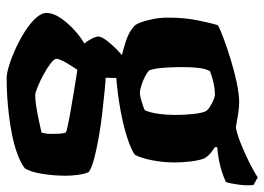

<svg xmlns="http://www.w3.org/2000/svg" viewBox="-129 -467 796 578"><g transform="rotate(90 269.0 -178.0)"><path d="M214 200Q202 200 178.5 193Q155 186 127.5 173.5Q100 161 75.5 145.5Q51 130 35 113Q19 96 19 79Q19 61 33 39.5Q47 18 68.5 -2Q90 -22 111 -34Q104 -42 97 -55Q90 -68 90 -76Q90 -85 101.5 -100.5Q113 -116 128.5 -131Q144 -146 155 -155L215 -141L214 -98Q224 -98 253 -95Q282 -92 318.5 -88Q355 -84 392 -77.5Q429 -71 457.5 -63.5Q486 -56 498 -47Q504 -34 506.5 -14Q509 6 509 22Q509 57 503.5 92Q498 127 487 145Q472 157 444 167.5Q416 178 379 185Q342 192 299.5 196Q257 200 214 200ZM266 114Q280 114 299.5 111Q319 108 340.5 103.5Q362 99 379 95Q381 89 382 81.5Q383 74 383 64Q383 54 382.5 42Q382 30 379 22Q377 20 358.5 16Q340 12 314 7.5Q288 3 261.5 -1.5Q235 -6 215 -9Q195 -12 190 -13Q183 -2 175 10.5Q167 23 162 34Q157 45 157 50Q157 57 171.5 68Q186 79 205.5 89.5Q225 100 242.5 107Q260 114 266 114ZM214 -130Q179 -139 152 -145.5Q125 -152 105.5 -158.5Q86 -165 74 -172.5Q62 -180 55 -188Q47 -200 40 -228.5Q33 -257 33 -286Q33 -334 41 -374Q49 -414 56 -436Q66 -442 94 -452.5Q122 -463 157.5 -474Q193 -485 228 -492.5Q263 -500 288 -500Q305 -500 325.5 -496.5Q346 -493 363 -490Q382 -493 411 -504.5Q440 -516 469 -530.5Q498 -545 514 -556L537 -543Q539 -523 536 -499.5Q533 -476 528 -460Q501 -448 475 -442Q449 -436 423 -434V-427Q429 -423 439 -415.5Q449 -408 457 -395Q463 -379 466 -354Q469 -329 469 -307Q469 -271 462.5 -238Q456 -205 446 -186Q433 -176 397.5 -164Q362 -152 313 -143Q264 -134 214 -130ZM259 -201Q264 -201 274.5 -203.5Q285 -206 295.5 -209.5Q306 -213 312 -216Q319 -232 322.5 -257Q326 -282 326 -308Q326 -337 323 -363Q320 -389 315 -399Q312 -405 302 -411.5Q292 -418 281.5 -422.5Q271 -427 264 -427Q257 -427 245 -425.5Q233 -424 220 -420.5Q207 -417 194 -412Q187 -399 184.5 -378.5Q182 -358 182 -329Q182 -310 183 -288.5Q184 -267 186.5 -250.5Q189 -234 193 -228Q198 -223 210.5 -216.5Q223 -210 237.5 -205.5Q252 -201 259 -201Z"/></g></svg>

Font: Texturina 12pt ExtraBold
Style: Regular
Weight: 800
Designer: Guillermo Torres Carreño
Foundry: Omnibus-Type
Version: Version 1.002